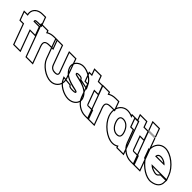

<svg xmlns="http://www.w3.org/2000/svg" viewBox="4 -2413 4060 4060"><g transform="rotate(45 2033.5 -383.0)"><path d="M-16.2 -562H57.7H142.7L205.4 -392H120.4H45.4L182.6 -20L214 65H44L12.6 -20L-124.6 -392H-139.6H-224.6L-287.3 -562H-202.3H-186.5C-229.1 -708.1 -124.5 -794 7.2 -794H92.2L154.9 -624H69.9C-8.1 -624 -29.4 -612 -16.2 -562ZM5.2 -587C5.4 -589.6 3.4 -599 69.9 -599H190.7L109.6 -819H7.2C-10 -819 -26.9 -817.6 -43.2 -814.9C-153.4 -796.7 -238.8 -713.7 -217.9 -587H-323.1L-242 -367H-142L26.5 90H249.8L81.3 -367H241.3L160.2 -587Z M347.4 -576.6C392.7 -609.8 453.5 -628 523.4 -628H608.4L671.1 -458H586.1C454.2 -458 409.6 -410.5 453.4 -288.9L455.6 -283L488.3 -197H487.3L552.6 -20L584 65H414L382.6 -20L286.4 -281C285.9 -282.2 285.5 -283.4 285 -284.6L189.8 -543L158.4 -628H328.4ZM360.1 -614.3 345.8 -653H122.5L261.6 -276C262 -274.8 262.5 -273.5 262.9 -272.4L396.5 90H619.8L523.2 -172H524.6L479 -291.8L476.9 -297.5C466.8 -325.7 462.2 -348.8 462.1 -366C462 -410.1 488.6 -433 586.1 -433H707L625.8 -653H523.4C461.8 -653 404.9 -639.1 360.1 -614.3Z M624.8 -543 594.8 -627H765.8L796.1 -542L918.7 -207C943 -141 995.6 -104 1071.3 -105C1148.3 -105 1174.4 -140 1149 -206L1148.7 -207L1024.8 -543L994.8 -627H1165.8L1196.1 -542L1318.7 -207C1369.9 -68 1279.3 66 1134 65C991 65 801.7 -66 749 -206L748.7 -207ZM601.3 -534.5 725.6 -197.3C782.4 -46.1 978.8 90 1133.9 90C1163.7 90.2 1192 85.2 1217.6 75.8C1330.3 34.4 1388.2 -90.7 1342.1 -215.6L1219.6 -550.5L1183.4 -652H959.3L1001.3 -534.5L1125.6 -197.2C1131.3 -182.5 1133.4 -171.3 1133.4 -162.9C1133.4 -144.4 1125.3 -130 1071.1 -130C1004.6 -129.1 963 -159.1 942.1 -215.6L819.6 -550.5L783.4 -652H559.3Z M1737.7 -413 1758.6 -370 1570.8 -410 1567.7 -413C1556.6 -443 1532.5 -457 1466.1 -458C1401.1 -458 1387 -442 1398.1 -412C1416.9 -361 1771.1 -382 1854.7 -150C1897.5 -34 1792.3 66 1659 65C1528 65 1347.8 -33 1304.7 -150L1296.4 -167L1472.7 -150H1474.7C1484.6 -123 1518.6 -104 1596.3 -105C1675.3 -105 1695 -122 1685.1 -149L1684.7 -150C1665.5 -202 1316 -179 1227.7 -413C1185.3 -528 1282.8 -627 1403.4 -628C1526.4 -628 1695.7 -527 1737.7 -413ZM1760.7 -422.8C1712.4 -550.2 1536.2 -653 1403.3 -653C1374.8 -652.8 1347.7 -647.7 1322.7 -638.5C1229.6 -604.5 1165.1 -510.5 1204.3 -404.3C1292 -171.6 1626.6 -164.1 1662.3 -139C1655.6 -135.1 1635.3 -130 1596.1 -130C1519.8 -129 1502 -148.2 1498.1 -158.7L1492.1 -175H1474.7C1414.9 -180.8 1357.6 -186.2 1298.8 -191.9L1254.4 -196.2L1281.7 -140.2C1331.5 -8.8 1519.7 90 1658.9 90C1692.7 90.3 1725.5 84.5 1754.8 73.7C1850.8 38.7 1916.8 -53.9 1878.2 -158.6C1795.1 -389.2 1457 -398.4 1420.7 -423C1420 -425.3 1419.9 -426 1419.8 -427C1424.4 -429.4 1439.7 -433 1465.9 -433C1529.9 -432 1538.2 -420.8 1544.2 -404.3L1546.2 -399L1558.6 -387L1803.4 -334.9Z M1909.3 -452 2019.9 -152C2038.3 -105 2038.3 -105 2101.3 -105H2186.3L2249 65H2164C2037 65 1897 -27 1850.3 -151L1849.9 -152L1739.3 -452H1661.3L1598.6 -622H1676.6L1661.1 -664L1629.8 -749H1799.8L1831.1 -664L1846.6 -622H1883.6H1968.6L2031.3 -452H1946.3ZM1945.2 -427H2067.2L1986 -647H1864L1817.2 -774H1593.9L1640.8 -647H1562.8L1643.9 -427H1721.9L1826.9 -142.3C1877.7 -7.4 2026.2 90 2164 90H2284.8L2203.7 -130H2101.3C2039.6 -130 2059.6 -119 2043.3 -160.9Z M2187.4 -576.6C2232.7 -609.8 2293.5 -628 2363.4 -628H2448.4L2511.1 -458H2426.1C2294.2 -458 2249.6 -410.5 2293.4 -288.9L2295.6 -283L2328.3 -197H2327.3L2392.6 -20L2424 65H2254L2222.6 -20L2126.4 -281C2125.9 -282.2 2125.5 -283.4 2125 -284.6L2029.8 -543L1998.4 -628H2168.4ZM2200.1 -614.3 2185.8 -653H1962.5L2101.6 -276C2102 -274.8 2102.5 -273.5 2102.9 -272.4L2236.5 90H2459.8L2363.2 -172H2364.6L2319 -291.8L2316.9 -297.5C2306.8 -325.7 2302.2 -348.8 2302.1 -366C2302 -410.1 2328.6 -433 2426.1 -433H2547L2465.8 -653H2363.4C2301.8 -653 2244.9 -639.1 2200.1 -614.3Z M2541.4 -281C2475.7 -459 2564.8 -627 2728.4 -628C2779.4 -628 2835.2 -611.6 2889.7 -583.8L2873.4 -628H3043.4L3074.8 -543L3170.1 -284.5L3171.4 -281L3267.6 -20L3299 65H3129L3113.1 21.9C3079.2 49.3 3035.5 65.3 2984 65C2819 65 2606.3 -105 2541.4 -281ZM2711.4 -281C2752.7 -169 2833.6 -104 2921.3 -105C3008.7 -105 3042.9 -165.8 3003.5 -275.2L3001.4 -281C2959.7 -394 2880.5 -457 2791.1 -458C2702.1 -458 2669.7 -394 2711.4 -281ZM2517.9 -272.3C2586.1 -87.4 2804.7 90 2983.9 90C3027.7 90.3 3068.2 79.1 3100.7 60.6L3111.5 90H3334.8L3060.8 -653H2837.5L2845.9 -630.3C2805.6 -645 2767 -653 2728.3 -653C2699.3 -652.8 2672.3 -647.9 2647.5 -638.9C2515.2 -590.5 2459.5 -430.9 2517.9 -272.3ZM2734.8 -289.7C2723.4 -320.5 2718.4 -346.5 2718.4 -366.7C2718.3 -412.3 2738.8 -433 2791 -433C2867.2 -432.1 2938.7 -378.8 2977.9 -272.3L2980 -266.6C2990.1 -238.6 2994.6 -214.6 2994.7 -195.9C2994.9 -150.7 2974.3 -130 2921.1 -130C2846.9 -129.2 2773.8 -184.1 2734.8 -289.7Z M3274.3 -452 3384.9 -152C3403.3 -105 3403.3 -105 3466.3 -105H3551.3L3614 65H3529C3402 65 3262 -27 3215.3 -151L3214.9 -152L3104.3 -452H3026.3L2963.6 -622H3041.6L3026.1 -664L2994.8 -749H3164.8L3196.1 -664L3211.6 -622H3248.6H3333.6L3396.3 -452H3311.3ZM3310.2 -427H3432.2L3351 -647H3229L3182.2 -774H2958.9L3005.8 -647H2927.8L3008.9 -427H3086.9L3191.9 -142.3C3242.7 -7.4 3391.2 90 3529 90H3649.8L3568.7 -130H3466.3C3404.6 -130 3424.6 -119 3408.3 -160.9Z M3435.9 -662H3436.9H3521.9L3459.2 -832H3374.2H3373.2H3288.2L3350.9 -662ZM3394.8 -543 3363.4 -628H3533.4L3564.8 -543L3757.6 -20L3789 65H3619L3587.6 -20ZM3333.4 -637 3252.3 -857H3476.6L3557.7 -637ZM3327.5 -653 3601.5 90H3824.8L3550.8 -653Z M3819 -366H4095C4084.7 -394 4005.5 -457 3916.1 -458C3853.4 -458 3818.9 -425.5 3819 -366ZM3710.5 -196H3697.7L3666.4 -281L3635 -366H3646.2C3631.1 -509.5 3716.2 -627.2 3853.4 -628C4018.4 -628 4231.1 -458 4296.4 -281L4327.7 -196H4242.7H3884.3C3927.2 -144.9 3984.9 -119.9 4051.6 -104H4052.6C4093.7 -93 4131.1 -100 4150.7 -120L4184.1 -157H4334.1L4331.8 -128C4338.3 -29 4280.6 45 4136.6 64C4001.5 83.4 3808.3 -47.4 3710.5 -196ZM3846.9 -391C3854.2 -417.8 3873 -433 3916 -433C3961.7 -432.5 4006.9 -412.3 4037.2 -391ZM4359.5 -182 4319.8 -289.6C4251.3 -475.6 4032.8 -653 3853.3 -653C3707.6 -652.1 3616.4 -532.2 3619.6 -391H3599.2L3680.3 -171H3697.2C3800.7 -21.9 3992.6 109.9 4140 88.8C4291.8 68.7 4363.1 -15.1 4356.9 -127.8L4360.3 -171H4363.6L4360.9 -178.3L4361.2 -182ZM4163.1 -171 4132.6 -137.2C4121.9 -126.6 4094.5 -118.7 4059.1 -128.1L4055.9 -129H4054.6C4014.7 -138.7 3978.5 -152.4 3950 -171Z"/></g></svg>

Font: Nordica Plus
Style: NordicaClassicBkOpOblOl
Weight: 900
Version: Version 1.01